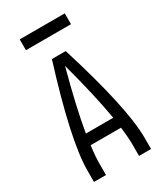

<svg xmlns="http://www.w3.org/2000/svg" viewBox="-225 -1016 951 1107"><g transform="rotate(-30 250.0 -463.0)"><path d="M60 0V-74Q60 -273 204 -735H296Q440 -273 440 -74V0H360V-74Q360 -124 351 -193H149Q140 -124 140 -74V0ZM159 -265H341Q314 -426 250 -663Q186 -426 159 -265ZM100 -854V-926H400V-854Z"/></g></svg>

Font: Iosevka SS08
Style: Regular
Weight: 400
Monospace: yes
Designer: Belleve Invis
Foundry: Belleve Invis
Version: 2.1.0; ttfautohint (v1.8.2)